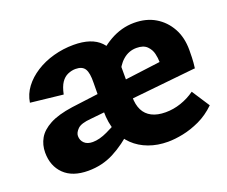

<svg xmlns="http://www.w3.org/2000/svg" viewBox="-83 -562 826 700"><g transform="rotate(-20 330.5 -212.0)"><path d="M461 13Q421 13 387 0.5Q353 -12 328.5 -35.5Q304 -59 291 -93Q278 -127 278 -171L279 -282Q280 -320 270 -336Q260 -352 234 -352Q219 -352 204 -345.5Q189 -339 178.5 -323.5Q168 -308 162 -279L36 -293Q41 -325 60.5 -351Q80 -377 110.5 -396.5Q141 -416 179 -426.5Q217 -437 257 -437Q327 -437 360.5 -402.5Q394 -368 394 -303V-186Q394 -155 404.5 -134Q415 -113 436.5 -102Q458 -91 490 -91Q520 -91 549.5 -101Q579 -111 604 -129L649 -60Q619 -31 585.5 -15.5Q552 0 520 6.5Q488 13 461 13ZM152 13Q91 13 58.5 -19Q26 -51 26 -103Q26 -133 40 -157.5Q54 -182 86.5 -199.5Q119 -217 175 -225L632 -284L640 -205L225 -162Q186 -159 172.5 -145.5Q159 -132 159 -119Q159 -102 170.5 -91Q182 -80 203 -80Q229 -80 260.5 -95Q292 -110 330 -131L343 -77Q297 -34 251.5 -10.5Q206 13 152 13ZM531 -205V-272Q531 -286 527 -303.5Q523 -321 509.5 -334.5Q496 -348 469 -348Q439 -348 416 -328Q393 -308 382 -275L324 -346Q353 -386 398 -411.5Q443 -437 492 -437Q539 -437 573.5 -416.5Q608 -396 628 -360Q648 -324 648 -275Q648 -265 647.5 -246Q647 -227 644 -205Z"/></g></svg>

Font: Ysabeau Office ExtraBold
Style: Regular
Weight: 800
Designer: Christian Thalmann (Catharsis Fonts)
Version: Version 2.001;gftools[0.9.30]; featfreeze: tnum,lnum,ss02